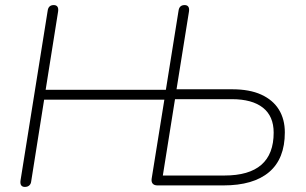

<svg xmlns="http://www.w3.org/2000/svg" viewBox="-20 -731 1205 757"><path d="M78 6Q68 6 63.5 -0.5Q59 -7 61 -20L168 -689Q171 -711 192 -711Q202 -711 206.5 -704.5Q211 -698 209 -685L160 -377H634L684 -689Q687 -711 708 -711Q718 -711 722.5 -704.5Q727 -698 725 -685L676 -379H895Q964 -379 1010 -358Q1056 -337 1079.5 -299Q1103 -261 1103 -209Q1103 -105 1041 -52.5Q979 0 861 0H601Q588 0 582 -7Q576 -14 578 -27L628 -338H154L103 -16Q102 -6 95.5 0Q89 6 78 6ZM670 -340 622 -39H865Q1059 -39 1059 -208Q1059 -273 1016.5 -306.5Q974 -340 894 -340Z"/></svg>

Font: Nunito Variable Extra Light
Style: Italic
Weight: 200
Italic angle: -9°
Designer: Vernon Adams
Foundry: Vernon Adams
Version: Version 3.602